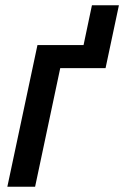

<svg xmlns="http://www.w3.org/2000/svg" viewBox="-20 -713 474 733"><path d="M123 -541H299L331 -693H434L383 -453H210L114 0H8Z"/></svg>

Font: Noto Sans UI NarrowMedium
Style: Italic
Weight: 500
Width: 4
Italic angle: -12°
Designer: Monotype Design Team
Foundry: Monotype Imaging Inc.
Version: Version 1.001